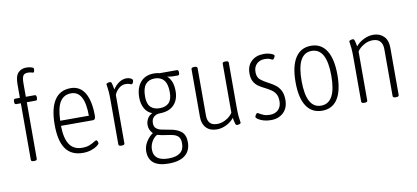

<svg xmlns="http://www.w3.org/2000/svg" viewBox="-83 -1051 3382 1558"><g transform="rotate(-10 1608.0 -272.0)"><path d="M121 2Q99 2 99 -12V-478H61Q47 -478 47 -496V-505Q47 -523 61 -523H99V-634Q99 -702 125 -729Q151 -756 193 -756Q211 -756 232 -750.5Q253 -745 253 -734Q253 -728 250.5 -717Q248 -706 242 -706Q236 -706 225.5 -709.5Q215 -713 197 -713Q170 -713 159 -696.5Q148 -680 148 -632V-523H221Q235 -523 235 -505V-496Q235 -478 221 -478H148V-12Q148 2 126 2Z M527 6Q432 6 385.5 -59Q339 -124 339 -258Q339 -391 384 -460Q429 -529 517 -529Q594 -529 633.5 -463Q673 -397 673 -275Q673 -241 652 -241H388Q389 -139 423 -87.5Q457 -36 528 -36Q564 -36 588.5 -46Q613 -56 628 -66Q643 -76 649 -76Q655 -76 659 -66.5Q663 -57 663 -50Q663 -42 644.5 -28.5Q626 -15 595.5 -4.5Q565 6 527 6ZM389 -283H625Q625 -487 514 -487Q455 -487 423.5 -439Q392 -391 389 -283Z M842 2Q820 2 820 -12V-373Q820 -424 817.5 -451Q815 -478 812.5 -490.5Q810 -503 810 -509Q810 -515 820.5 -518.5Q831 -522 840 -522Q850 -522 854 -511Q858 -500 866 -457Q887 -490 916.5 -509.5Q946 -529 977 -529Q997 -529 1012.5 -521Q1028 -513 1028 -503Q1028 -493 1022.5 -483.5Q1017 -474 1012 -474Q1007 -474 995.5 -479Q984 -484 962 -484Q932 -484 907.5 -463Q883 -442 870 -412V-12Q870 2 848 2Z M1196 212Q1033 212 1033 83Q1033 42 1056.5 4.5Q1080 -33 1111 -53V-55Q1098 -67 1089.5 -85Q1081 -103 1081 -125Q1081 -153 1094.5 -177Q1108 -201 1135 -214Q1095 -229 1074 -267Q1053 -305 1053 -357Q1053 -436 1092.5 -482.5Q1132 -529 1204 -529Q1229 -529 1251 -523H1392Q1406 -523 1406 -505V-496Q1406 -479 1392 -479Q1369 -479 1347.5 -479.5Q1326 -480 1308 -485L1307 -483Q1323 -472 1338 -440.5Q1353 -409 1353 -357Q1353 -287 1313 -245Q1273 -203 1198 -202Q1167 -202 1146.5 -184.5Q1126 -167 1126 -133Q1126 -104 1142 -90Q1158 -76 1184 -70Q1210 -64 1242 -59Q1311 -49 1345 -20.5Q1379 8 1379 67Q1379 137 1333 174.5Q1287 212 1196 212ZM1203 -243Q1252 -243 1278.5 -270Q1305 -297 1305 -356Q1305 -425 1278.5 -456.5Q1252 -488 1203 -488Q1154 -488 1127.5 -456.5Q1101 -425 1101 -356Q1101 -297 1127.5 -270Q1154 -243 1203 -243ZM1203 171Q1331 171 1331 70Q1331 32 1315 14.5Q1299 -3 1271.5 -9.5Q1244 -16 1211 -20Q1178 -24 1143 -34Q1116 -19 1098.5 12Q1081 43 1081 78Q1081 171 1203 171Z M1631 7Q1574 7 1542.5 -26Q1511 -59 1511 -116V-510Q1511 -524 1534 -524H1539Q1561 -524 1561 -510V-119Q1561 -79 1580 -57.5Q1599 -36 1641 -36Q1677 -36 1712 -55.5Q1747 -75 1768 -106V-510Q1768 -524 1790 -524H1796Q1818 -524 1818 -510V-149Q1818 -98 1820.5 -71Q1823 -44 1825.5 -31.5Q1828 -19 1828 -14Q1828 -7 1817.5 -3.5Q1807 0 1798 0Q1788 0 1784 -11Q1780 -22 1772 -63Q1748 -32 1709 -12.5Q1670 7 1631 7Z M2075 9Q2041 9 2013.5 0.5Q1986 -8 1970 -19.5Q1954 -31 1954 -38Q1954 -44 1961.5 -55.5Q1969 -67 1974 -67Q1979 -67 1991.5 -59Q2004 -51 2024.5 -43Q2045 -35 2074 -35Q2118 -35 2143.5 -60.5Q2169 -86 2169 -130Q2169 -168 2155.5 -190.5Q2142 -213 2120 -227.5Q2098 -242 2073 -255Q2045 -268 2021 -284.5Q1997 -301 1982.5 -327Q1968 -353 1968 -395Q1968 -457 2006.5 -493.5Q2045 -530 2109 -530Q2140 -530 2167 -520.5Q2194 -511 2194 -501Q2194 -495 2187 -483.5Q2180 -472 2175 -472Q2170 -472 2154 -480Q2138 -488 2111 -488Q2069 -488 2043.5 -463.5Q2018 -439 2018 -397Q2018 -353 2043.5 -332.5Q2069 -312 2102 -295Q2132 -280 2158.5 -261Q2185 -242 2201.5 -211.5Q2218 -181 2218 -132Q2218 -67 2178.5 -29Q2139 9 2075 9Z M2498 6Q2413 6 2368.5 -61.5Q2324 -129 2324 -259Q2324 -390 2368.5 -459.5Q2413 -529 2498 -529Q2581 -529 2625 -460Q2669 -391 2669 -259Q2669 -129 2625.5 -61.5Q2582 6 2498 6ZM2496 -36Q2619 -36 2619 -261Q2619 -487 2496 -487Q2374 -487 2374 -261Q2374 -36 2496 -36Z M2843 2Q2821 2 2821 -12V-373Q2821 -424 2818.5 -451Q2816 -478 2813.5 -490.5Q2811 -503 2811 -509Q2811 -515 2821.5 -518.5Q2832 -522 2841 -522Q2851 -522 2855 -511Q2859 -500 2867 -459Q2892 -490 2931.5 -509.5Q2971 -529 3010 -529Q3064 -529 3097 -496Q3130 -463 3130 -402V-12Q3130 2 3108 2H3102Q3080 2 3080 -12V-398Q3080 -440 3060 -463Q3040 -486 2998 -486Q2960 -486 2924.5 -465Q2889 -444 2871 -416V-12Q2871 2 2849 2Z"/></g></svg>

Font: Asap Condensed ExtraLight
Style: Regular
Weight: 200
Width: 3
Designer: Pablo Cosgaya
Foundry: Omnibus-Type
Version: Version 3.001; ttfautohint (v1.8.4.7-5d5b)